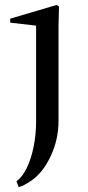

<svg xmlns="http://www.w3.org/2000/svg" viewBox="-20 -536 355 771"><path d="M125 -50V-451L143 -431L21 -445V-461L207 -516L217 -510L215 -434V-50Q215 27 181 96.5Q147 166 94 197Q78 207 68 211Q58 215 55 215L46 192Q69 176 87 139.5Q105 103 115 53.5Q125 4 125 -50Z"/></svg>

Font: Wittgenstein
Style: Regular
Weight: 400
Designer: Jörg Drees
Foundry: Jörg Drees
Version: Version 1.003;Glyphs 3.1.2 (3151)